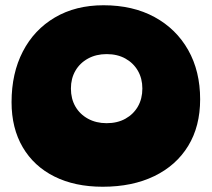

<svg xmlns="http://www.w3.org/2000/svg" viewBox="-20 -718 806 731"><path d="M371 -7Q265 -7 187 -46Q109 -85 66.5 -157.5Q24 -230 24 -329Q24 -439 67 -522Q110 -605 189 -651.5Q268 -698 374 -698Q486 -698 568.5 -653Q651 -608 696.5 -527.5Q742 -447 742 -340Q742 -237 696.5 -162.5Q651 -88 567.5 -47.5Q484 -7 371 -7ZM386 -249Q427 -249 457.5 -266Q488 -283 505 -312.5Q522 -342 522 -381Q522 -419 505 -448.5Q488 -478 457.5 -495Q427 -512 386 -512Q346 -512 315 -495Q284 -478 267 -448.5Q250 -419 250 -381Q250 -342 267 -312.5Q284 -283 315 -266Q346 -249 386 -249Z"/></svg>

Font: DynaPuff SemiBold
Style: Regular
Weight: 600
Designer: Toshi Omagari, Jennifer Daniel
Foundry: Google Fonts
Version: Version 2.000